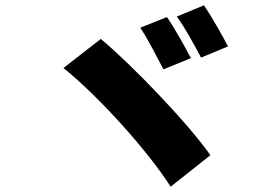

<svg xmlns="http://www.w3.org/2000/svg" viewBox="-20 -759 1040 720"><path d="M606 -695 506 -655C534 -614 570 -542 593 -499L696 -541C676 -579 634 -655 606 -695ZM745 -739 643 -697C673 -657 711 -586 734 -543L835 -585C816 -622 773 -698 745 -739ZM358 -613 218 -504C353 -395 535 -192 620 -59L769 -177C682 -301 470 -520 358 -613Z"/></svg>

Font: Noto Sans JP Black
Style: Regular
Weight: 900
Designer: Ryoko NISHIZUKA 西塚涼子 (kana, bopomofo & ideographs); Paul D. Hunt (Latin, Greek & Cyrillic); Sandoll Communications 산돌커뮤니
Foundry: Adobe
Version: Version 2.002;hotconv 1.0.116;makeotfexe 2.5.65601